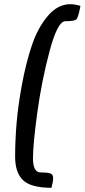

<svg xmlns="http://www.w3.org/2000/svg" viewBox="-20 -788 403 914"><path d="M314 -768Q336 -768 363 -760Q353 -706 344 -696.5Q335 -687 291 -687Q254 -687 216 -544.5Q178 -402 157.5 -251.5Q137 -101 137 -34Q137 33 174 33Q211 33 222 38.5Q233 44 233 60Q233 76 225 106Q128 106 90 70Q52 34 52 -42Q52 -118 59 -202Q66 -286 85 -388Q104 -490 132 -573Q160 -656 207.5 -712Q255 -768 314 -768Z"/></svg>

Font: Economica
Style: Bold Italic
Weight: 700
Designer: Vicente Lamonaca
Foundry: Vicente Lamonaca
Version: Version 1.100